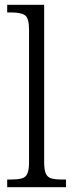

<svg xmlns="http://www.w3.org/2000/svg" viewBox="-20 -780 305 800"><path d="M10 0V-32H26Q54 -32 70.5 -36.5Q87 -41 94 -56.5Q101 -72 101 -105V-656Q101 -705 84 -716.5Q67 -728 30 -728H10V-760H164V-105Q164 -72 171 -56.5Q178 -41 194.5 -36.5Q211 -32 240 -32H255V0Z"/></svg>

Font: Noto Serif Lao SemiCondensed Light
Style: Regular
Weight: 300
Width: 4
Designer: Monotype Design Team
Foundry: Monotype Imaging Inc.
Version: Version 2.003; ttfautohint (v1.8.4.7-5d5b)